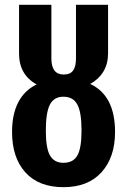

<svg xmlns="http://www.w3.org/2000/svg" viewBox="-20 -761 527 796"><path d="M457 -214Q457 -109 401 -47Q345 15 243 15Q141 15 85.5 -46Q30 -107 30 -214Q30 -288 56 -337.5Q82 -387 132 -411Q59 -451 59 -539V-741H193V-519Q193 -452 244 -452Q271 -452 283 -468.5Q295 -485 295 -519V-741H428V-539Q428 -497 409 -465Q390 -433 354 -413Q457 -365 457 -214ZM318 -220Q318 -296 300.5 -328Q283 -360 243 -360Q204 -360 187 -327.5Q170 -295 170 -219Q170 -146 187.5 -116Q205 -86 243 -86Q283 -86 300.5 -116Q318 -146 318 -220Z"/></svg>

Font: Fira Sans Extra Condensed SemiBold
Style: Regular
Weight: 600
Width: 1
Designer: Carrois Corporate & Edenspiekermann AG
Foundry: Carrois Corporate GbR & Edenspiekermann AG
Version: Version 4.203